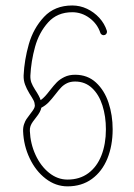

<svg xmlns="http://www.w3.org/2000/svg" viewBox="-20 -676 483 694"><path d="M366.7 -561Q366.7 -556.2 363.3 -552.5Q359.9 -548.8 354.5 -548.8Q350.6 -548.8 347.2 -551.3Q343.8 -553.7 342.8 -557.1Q332 -589.8 303.7 -610.8Q275.4 -631.8 241.2 -631.8Q187 -631.8 154.1 -595.2Q121.1 -558.6 106.7 -506.6Q92.3 -454.6 89.8 -402.3Q89.4 -388.2 93.5 -377.2Q97.7 -366.2 106.4 -352.5Q122.6 -328.1 127 -314Q135.7 -320.3 143.3 -328.6Q150.9 -336.9 160.6 -349.6Q174.8 -367.7 185.5 -378.7Q196.3 -389.6 212.9 -397.7Q229.5 -405.8 251.5 -405.8Q296.4 -405.8 326.9 -377.7Q357.4 -349.6 372.3 -304.7Q387.2 -259.8 387.2 -208.5Q387.2 -149.9 368.2 -103Q349.1 -56.2 312.3 -29.3Q275.4 -2.4 224.1 -2.4Q181.2 -2.4 145 -30.3Q108.9 -58.1 87.2 -104Q65.4 -149.9 63.5 -201.7Q63 -215.8 67.1 -227.5Q71.3 -239.3 75.7 -245.6Q80.1 -252 90.8 -266.1Q98.6 -275.9 102.3 -282.5Q106 -289.1 106 -294.4Q105.5 -305.2 101.3 -313.2Q97.2 -321.3 85.9 -338.9Q76.2 -355 70.6 -370.1Q64.9 -385.3 65.4 -403.3Q67.9 -459 84.2 -516.4Q100.6 -573.7 139.2 -615Q177.7 -656.2 241.2 -656.2Q269 -656.2 294.4 -644.3Q319.8 -632.3 338.9 -611.6Q357.9 -590.8 366.2 -564.9Q366.7 -563.5 366.7 -561ZM224.1 -26.9Q268.1 -26.9 299.3 -50Q330.6 -73.2 346.7 -114.5Q362.8 -155.8 362.8 -208.5Q362.8 -255.4 350.3 -294.7Q337.9 -334 312.7 -357.7Q287.6 -381.3 251.5 -381.3Q234.9 -381.3 222.7 -375.5Q210.4 -369.6 201.7 -360.6Q192.9 -351.6 180.2 -335Q167 -317.9 156 -306.4Q145 -294.9 129.4 -286.6Q127 -272 110.4 -251.5Q104.5 -244.1 98.9 -236.3Q93.3 -228.5 90.3 -220.5Q87.4 -212.4 87.9 -202.6Q89.8 -156.7 108.4 -116.2Q127 -75.7 157.5 -51.3Q188 -26.9 224.1 -26.9Z"/></svg>

Font: Velvelyne Light
Style: Regular
Weight: 200
Designer: Manon Van der Borght et Mariel Nils
Foundry: Velvetyne
Version: Version 1.070